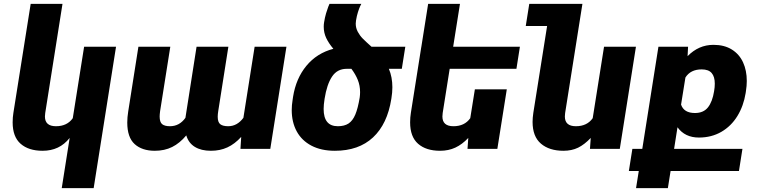

<svg xmlns="http://www.w3.org/2000/svg" viewBox="-20 -770 3913 993"><path d="M299.3 203.1 340.3 -56.6Q313.5 -22.9 278.8 -6.6Q244.1 9.8 200.2 9.8Q127.9 9.8 86.7 -26.4Q45.4 -62.5 45.4 -137.2Q45.4 -163.1 49.3 -186.5L138.7 -750H303.2L213.9 -185.5Q212.4 -176.3 212.4 -167.5Q212.4 -117.2 269.5 -117.2Q327.1 -117.2 356.4 -158.7L415 -528.3H580.1L464.4 203.1Z M1238.8 -160.6 1296.9 -528.3H1461.4L1377.9 0H1223.6L1227.5 -62Q1194.3 -25.4 1156.2 -7.8Q1118.2 9.8 1070.8 9.8Q1020.5 9.8 987.8 -10.3Q955.1 -30.3 943.4 -69.8Q909.7 -29.3 870.4 -9.8Q831.1 9.8 780.8 9.8Q714.4 9.8 676.3 -24.9Q638.2 -59.6 638.2 -136.2Q638.2 -163.6 643.1 -193.4L695.8 -528.3H860.8L808.1 -195.8Q805.7 -177.7 805.7 -167.5Q805.7 -138.2 818.8 -127.7Q832 -117.2 858.9 -117.2Q908.2 -117.2 939 -160.6L996.6 -528.3H1161.1L1108.9 -196.8Q1106 -179.2 1106 -166.5Q1106 -137.7 1119.4 -127.4Q1132.8 -117.2 1160.2 -117.2Q1206.5 -117.2 1238.8 -160.6Z M2058.1 -414.1H1991.2Q2009.3 -371.1 2009.3 -318.8Q2009.3 -291 2004.4 -262.2L2003.9 -258.8Q1983.4 -128.4 1909.2 -59.3Q1835 9.8 1711.9 9.8Q1641.1 9.8 1590.8 -16.6Q1540.5 -43 1514.6 -90.6Q1488.8 -138.2 1488.8 -200.7Q1488.8 -226.1 1493.2 -252.4L1495.6 -269Q1510.7 -364.3 1564.7 -429.7Q1618.7 -495.1 1704.1 -517.6Q1680.2 -545.9 1667.2 -573.2Q1654.3 -600.6 1654.3 -631.8Q1654.3 -644.5 1656.2 -654.8Q1660.2 -680.2 1666.5 -701.4Q1672.9 -722.7 1677.7 -734.9Q1682.6 -747.1 1684.1 -750H1848.6Q1847.2 -747.6 1842.3 -737.1Q1837.4 -726.6 1831.3 -707.5Q1825.2 -688.5 1821.3 -664.1Q1819.8 -656.2 1819.8 -647.9Q1819.8 -625 1830.6 -605.2Q1841.3 -585.4 1856 -570.6Q1870.6 -555.7 1901.4 -528.3H2076.2ZM1842.3 -293.5Q1842.3 -327.1 1830.6 -356.4Q1818.8 -385.7 1797.4 -414.1H1773.4H1772.9Q1724.1 -414.1 1697.3 -373.8Q1670.4 -333.5 1658.7 -258.8Q1653.8 -228 1653.8 -206.5Q1653.8 -117.2 1727.1 -117.2Q1761.2 -117.2 1782.7 -131.3Q1804.2 -145.5 1817.6 -177.5Q1831.1 -209.5 1840.3 -265.6Q1842.3 -278.8 1842.3 -293.5Z M2269.5 -185.5Q2268.1 -176.3 2268.1 -167.5Q2268.1 -117.2 2325.2 -117.2Q2382.8 -117.2 2412.1 -158.7L2436 -308.1H2601.1L2552.2 0H2397.9L2401.9 -56.6Q2370.1 -22.9 2335 -6.6Q2299.8 9.8 2255.9 9.8Q2183.6 9.8 2142.3 -26.4Q2101.1 -62.5 2101.1 -137.2Q2101.1 -163.1 2105 -186.5L2158.2 -522.9L2159.2 -528.3L2194.3 -750H2358.9L2323.7 -528.3H2668.9L2650.9 -414.1H2305.7Z M3269 -528.3 3185.5 0H3031.2L3035.2 -56.6Q3002.9 -22.5 2970 -6.3Q2937 9.8 2894 9.8Q2820.8 9.8 2777.6 -27.1Q2734.4 -64 2734.4 -139.6Q2734.4 -160.2 2738.3 -186.5L2809.6 -635.7H2699.2L2717.3 -750H2992.2L2974.1 -635.7L2902.8 -185.5Q2901.4 -176.3 2901.4 -167.5Q2901.4 -117.2 2958.5 -117.2Q3016.1 -117.2 3045.4 -158.7L3104 -528.3Z M3842.3 -351.1Q3842.3 -326.2 3837.9 -298.8L3836.4 -288.6Q3825.7 -222.2 3793.7 -169.9Q3761.7 -117.7 3710.7 -88.1Q3659.7 -58.6 3594.7 -58.6Q3522.5 -58.6 3483.9 -111.8L3466.3 0H3819.8L3801.8 114.3H3448.2L3434.1 203.1H3269.5L3283.7 114.3H3232.4L3250.5 0H3301.8L3385.3 -528.3H3538.6L3536.1 -479.5Q3593.3 -538.1 3669.9 -538.1Q3726.1 -538.1 3764.9 -513.9Q3803.7 -489.7 3823 -447.5Q3842.3 -405.3 3842.3 -351.1ZM3676.8 -337.4Q3676.8 -373.5 3660.6 -392.3Q3644.5 -411.1 3608.9 -411.1Q3551.3 -411.1 3524.9 -369.1L3502.4 -229Q3517.1 -185.5 3574.2 -185.5Q3618.2 -185.5 3641.4 -214.6Q3664.6 -243.7 3673.3 -298.8Q3676.8 -318.8 3676.8 -337.4Z"/></svg>

Font: Mardoto Black
Style: Italic
Weight: 900
Italic angle: -12°
Designer: Christian Robertson, Vahan Hovhannisyan
Foundry: Google
Version: Version 1.000